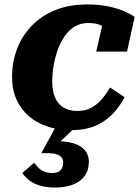

<svg xmlns="http://www.w3.org/2000/svg" viewBox="-20 -570 625 860"><path d="M326 -73Q364 -73 391 -88.5Q418 -104 438 -128Q458 -152 473 -178L538 -135Q515 -90 481.5 -56.5Q448 -23 403.5 -5Q359 13 299 13Q242 13 193.5 -3Q145 -19 109.5 -49.5Q74 -80 54 -124Q34 -168 34 -225Q34 -292 56.5 -351Q79 -410 122.5 -455Q166 -500 228 -525Q290 -550 370 -550Q427 -550 469.5 -540.5Q512 -531 540.5 -518Q569 -505 583 -494L549 -339H411L445 -487Q459 -485 466.5 -477Q474 -469 476.5 -458Q479 -447 477.5 -437Q476 -427 471 -422Q463 -435 450 -445.5Q437 -456 418.5 -461.5Q400 -467 375 -467Q341 -467 314.5 -451Q288 -435 269 -407Q250 -379 238 -345Q226 -311 220 -274.5Q214 -238 214 -204Q214 -163 226.5 -133.5Q239 -104 264 -88.5Q289 -73 326 -73ZM227 270Q188 270 159.5 261.5Q131 253 112 238.5Q93 224 80 205L133 159Q140 168 150 179Q160 190 176 197.5Q192 205 215 205Q240 205 251.5 192Q263 179 263 159Q263 145 256 135.5Q249 126 233 121Q217 116 189 116H165L234 -10L323 -5L234 79L237 62Q286 63 317 74.5Q348 86 363 106.5Q378 127 378 155Q378 191 360.5 216.5Q343 242 309 256Q275 270 227 270Z"/></svg>

Font: Roboto Serif 20pt
Style: Bold Italic
Weight: 700
Italic angle: -10°
Version: Version 1.007